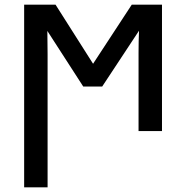

<svg xmlns="http://www.w3.org/2000/svg" viewBox="-20 -559 794 819"><path d="M83 240V-539H217L377 -287L542 -539H671V0H571V-335Q571 -357 571.5 -382Q572 -407 573 -428L416 -190H335L182 -427Q182 -405 182.5 -378.5Q183 -352 183 -328V240Z"/></svg>

Font: Noto Sans Medium
Style: Regular
Weight: 500
Designer: Monotype Design Team
Foundry: Monotype Imaging Inc.
Version: Version 2.007